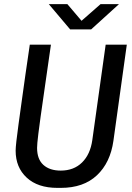

<svg xmlns="http://www.w3.org/2000/svg" viewBox="-20 -903 640 933"><path d="M259 10Q163.5 10 109.8 -39.8Q56 -89.5 56 -170.8Q56 -184.2 59.6 -217.1Q63.2 -250 70 -298.9Q76.8 -347.8 85.2 -409Q93.8 -470.2 103.6 -540.5Q113.5 -610.8 124.8 -686H227.5Q209 -558 196.9 -472.9Q184.8 -387.8 177.2 -335Q169.8 -282.2 166.4 -253.4Q163 -224.5 161.6 -209.6Q160.2 -194.8 160.2 -184.5Q160.2 -129.2 190.9 -101.6Q221.5 -74 275 -74Q338.8 -74 378.8 -113.5Q418.8 -153 428.5 -222L493.5 -686H596.2L531.2 -219.2Q516.2 -112.5 451 -51.2Q385.8 10 275.8 10ZM320.8 -760.2 217.2 -882.8H307.5L390.2 -785.5H357.5L468.5 -882.8H558L423 -760.2Z"/></svg>

Font: Chivo Mono Medium
Style: Italic
Weight: 500
Italic angle: -8.05°
Monospace: yes
Designer: Hector Gatti
Foundry: Omnibus-Type
Version: Version 1.008